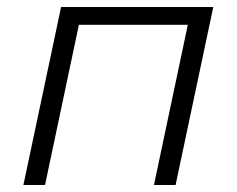

<svg xmlns="http://www.w3.org/2000/svg" viewBox="-20 -530 678 550"><path d="M47 0 155 -510H591L483 0H421L518 -459H206L109 0Z"/></svg>

Font: Saira SemiExpanded Light
Style: Italic
Weight: 300
Width: 6
Italic angle: -12°
Designer: Hector Gatti with collaboration of the Omnibus-Type team
Foundry: Omnibus-Type
Version: Version 1.101